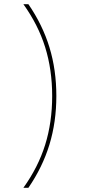

<svg xmlns="http://www.w3.org/2000/svg" viewBox="-20 -790 421 920"><path d="M116 110H92Q163 11 196.5 -96.5Q230 -204 230 -330Q230 -456 196.5 -563.5Q163 -671 92 -770H116Q184 -671 217 -563Q250 -455 250 -330Q250 -206 217 -97.5Q184 11 116 110Z"/></svg>

Font: M PLUS 1 Thin Thin
Style: Regular
Weight: 250
Version: Version 1.001